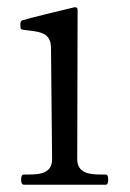

<svg xmlns="http://www.w3.org/2000/svg" viewBox="-20 -507 357 527"><path d="M270 0C275 0 277 -5 277 -14C277 -23 275 -28 270 -28H257C227 -28 192 -31 192 -70L193 -480C193 -485 190 -488 184 -487C154 -480 55 -456 41 -451C36 -449 36 -445 36 -437C36 -429 36 -426 45 -425C86 -420 120 -420 120 -375L123 -70C123 -31 89 -28 59 -28H46C40 -28 38 -23 38 -14C38 -5 40 0 46 0Z"/></svg>

Font: Shippori Mincho OTF
Style: Regular
Weight: 400
Designer: FONTDASU
Foundry: FONTDASU / Google Inc. / but / Adobe
Version: Version 3.300;hotconv 1.0.109;makeotfexe 2.5.65596